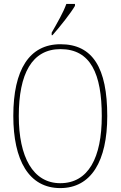

<svg xmlns="http://www.w3.org/2000/svg" viewBox="-20 -951 617 981"><path d="M244 -784V-771H248C287 -815 343 -886 363 -921V-931H319C303 -886 274 -837 244 -784ZM288 10C446 10 528 -128 528 -358C528 -604 454 -725 289 -725C130 -725 48 -595 48 -359C48 -133 127 10 288 10ZM288 -15C148 -15 76 -150 76 -358C76 -574 143 -700 289 -700C443 -700 500 -574 500 -358C500 -146 432 -15 288 -15Z"/></svg>

Font: Noto Serif Georgian Condensed Thin
Style: Regular
Weight: 100
Width: 3
Designer: Monotype Design Team, Akaki Razmadze
Foundry: Google LLC
Version: Version 2.003